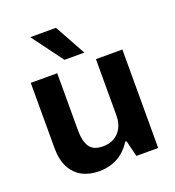

<svg xmlns="http://www.w3.org/2000/svg" viewBox="-137 -855 883 971"><g transform="rotate(-20 305.0 -369.5)"><path d="M412.8 -86.8 409.3 -227.4V-529.9H551.6V0H434ZM294.1 -103Q326.1 -103 352.1 -117Q378.1 -131 393.7 -159.1Q409.3 -187.2 409.3 -227.4L412.8 -86.8H405.4Q387 -56.9 361.6 -35.5Q336.1 -14.1 303.6 -2.7Q271 8.6 231.6 8.6Q179.6 8.6 140.7 -12.3Q101.8 -33.1 80.2 -75.1Q58.6 -117.1 58.6 -177.9V-529.9H200.9V-219.3Q200.9 -165.1 220.9 -134.1Q241 -103 294.1 -103ZM135.2 -747.9H273.6L365.6 -581H258.7Z"/></g></svg>

Font: Wand UI Pro
Style: Regular
Weight: 400
Designer: Andreas Faust
Version: Version 1.003;FEAKit 1.0